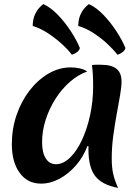

<svg xmlns="http://www.w3.org/2000/svg" viewBox="-20 -887 675 940"><path d="M408 -172Q388 -119 352 -77.5Q316 -36 271.5 -12Q227 12 181 12Q115 12 76.5 -40.5Q38 -93 38 -181Q38 -256 61 -323.5Q84 -391 124.5 -443.5Q165 -496 217 -526.5Q269 -557 326 -557Q351 -557 372 -552Q393 -547 407 -537Q362 -521 322 -486Q282 -451 251.5 -403Q221 -355 203.5 -300.5Q186 -246 186 -191Q186 -140 204 -111.5Q222 -83 254 -83Q289 -83 322 -114.5Q355 -146 380.5 -200Q406 -254 421 -322.5Q436 -391 436 -465Q436 -496 434.5 -523Q433 -550 430 -568Q439 -570 447 -570Q455 -570 474 -570Q526 -570 550.5 -550Q575 -530 575 -488Q575 -462 568 -421Q561 -380 551.5 -329Q542 -278 534.5 -222Q527 -166 527 -111Q527 -68 534 -36.5Q541 -5 558 33Q479 18 446 -25Q413 -68 413 -156Q413 -162 413 -164.5Q413 -167 414 -170ZM594 -652Q592 -641 580.5 -632Q569 -623 555 -619Q536 -644 506 -672Q476 -700 439.5 -724Q403 -748 363 -760Q364 -794 374 -815.5Q384 -837 396 -849.5Q408 -862 415 -867Q451 -851 486.5 -814Q522 -777 550.5 -733Q579 -689 594 -652ZM371 -652Q369 -641 357.5 -632Q346 -623 332 -619Q313 -644 283 -671.5Q253 -699 216 -723.5Q179 -748 140 -760Q141 -794 151 -815.5Q161 -837 173 -849.5Q185 -862 192 -867Q228 -851 263.5 -814Q299 -777 327.5 -733Q356 -689 371 -652Z"/></svg>

Font: Merienda
Style: Bold
Weight: 700
Designer: Eduardo Rodriguez Tunni
Foundry: Eduardo Rodriguez Tunni
Version: Version 2.001